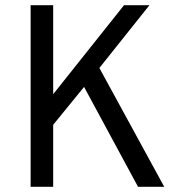

<svg xmlns="http://www.w3.org/2000/svg" viewBox="-20 -720 700 740"><path d="M98 0V-700H185V-357L458 -700H556L363 -458L613 0H512L304 -385L185 -239V0Z"/></svg>

Font: Overpass
Style: Regular
Weight: 400
Designer: Delve Withrington, Dave Bailey, Thomas Jockin
Foundry: Delve Fonts LLC
Version: Version 4.000